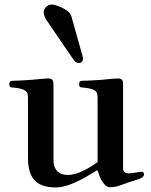

<svg xmlns="http://www.w3.org/2000/svg" viewBox="-20 -813 665 844"><path d="M172 -760C172 -751 176 -737 184 -725L301 -554C308 -544 314 -536 326 -536C337 -536 345 -544 345 -555C345 -557 344 -563 343 -566L293 -744C286 -769 228 -793 207 -793C187 -793 172 -774 172 -760ZM21 -442C21 -429 27 -429 38 -428C52 -427 73 -424 85 -418C97 -412 103 -404 103 -383V-122C103 -40 130 11 225 11C282 11 349 -29 406 -64L410 -62C418 -31 438 10 463 10C478 10 496 7 508 2C529 -6 554 -15 582 -23C604 -29 613 -38 613 -46C613 -52 610 -58 604 -58C597 -58 587 -56 574 -54C564 -52 550 -51 544 -51C529 -51 521 -59 521 -76V-440C521 -454 521 -468 500 -468C484 -468 456 -465 424 -462C399 -460 358 -458 344 -458C331 -458 328 -454 328 -442C328 -429 334 -429 345 -428C359 -427 380 -424 392 -418C404 -412 409 -404 409 -383V-100C372 -75 324 -44 278 -44C226 -44 215 -82 215 -109V-440C215 -454 214 -468 193 -468C177 -468 150 -465 118 -462C93 -460 52 -458 38 -458C25 -458 21 -454 21 -442Z"/></svg>

Font: Monomakh Unicode
Style: Regular
Weight: 400
Version: Version 1.2